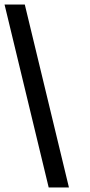

<svg xmlns="http://www.w3.org/2000/svg" viewBox="-40 -772 395 844"><path d="M-20 -752H69L263 52H174Z"/></svg>

Font: Pathway Extreme 72pt
Style: Bold
Weight: 700
Designer: Eduardo Rodriguez Tunni
Foundry: Eduardo Rodriguez Tunni
Version: Version 1.001;gftools[0.9.26]